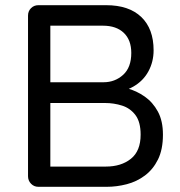

<svg xmlns="http://www.w3.org/2000/svg" viewBox="-20 -720 693 740"><path d="M389 -700Q477 -700 524.5 -654.5Q572 -609 572 -526Q572 -482 552 -445Q532 -408 493.5 -386Q455 -364 399 -362L397 -390Q432 -390 469 -380Q506 -370 537.5 -348Q569 -326 588.5 -290Q608 -254 608 -201Q608 -144 589 -105.5Q570 -67 538.5 -43.5Q507 -20 468.5 -10Q430 0 391 0H128Q111 0 99.5 -12Q88 -24 88 -41V-660Q88 -677 99.5 -688.5Q111 -700 128 -700ZM377 -621H162L174 -639V-390L163 -403H379Q423 -403 454.5 -431.5Q486 -460 486 -516Q486 -566 457 -593.5Q428 -621 377 -621ZM385 -323H167L174 -330V-69L166 -78H388Q447 -78 484.5 -108Q522 -138 522 -201Q522 -250 502 -276.5Q482 -303 450.5 -313Q419 -323 385 -323Z"/></svg>

Font: Quicksand Light Medium
Style: Regular
Weight: 500
Version: Version 3.006